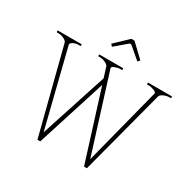

<svg xmlns="http://www.w3.org/2000/svg" viewBox="-192 -1093 1294 1292"><g transform="rotate(30 454.5 -447.0)"><path d="M381 -787 367 -803 468 -899H492L593 -803L579 -787L491 -862Q484 -867 480 -867Q476 -867 469 -862ZM899 -700V-686H885Q864 -686 842.5 -676Q821 -666 817 -652L644 5H622L453 -532L282 5H260L92 -652Q88 -666 66.5 -676Q45 -686 24 -686H10V-700H197V-686H183Q157 -686 138.5 -675.5Q120 -665 123 -653L271 -59L439 -575L415 -652Q411 -666 389 -676Q367 -686 347 -686H333V-700H520V-686H506Q487 -686 464.5 -677Q442 -668 445 -658L633 -59L787 -658Q790 -668 767.5 -677Q745 -686 726 -686H712V-700Z"/></g></svg>

Font: Taviraj Thin
Style: Regular
Weight: 100
Designer: Katatrad Team
Foundry: CadsonDemak
Version: Version 1.030